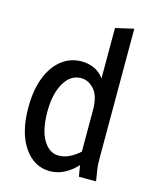

<svg xmlns="http://www.w3.org/2000/svg" viewBox="-112 -811 723 897"><g transform="rotate(15 249.0 -362.5)"><path d="M42 -252Q42 -337 66 -398Q90 -459 132 -491.5Q174 -524 229 -524Q260 -524 288.5 -511.5Q317 -499 337 -471V-715L425 -735V-122Q425 -101 425.5 -83.5Q426 -66 430 -44L437 0H354L345 -54Q320 -26 286.5 -8Q253 10 215 10Q139 10 90.5 -60Q42 -130 42 -252ZM133 -257Q133 -167 162 -119Q191 -71 236 -71Q263 -71 288.5 -83.5Q314 -96 337 -117V-317Q337 -386 309 -417Q281 -448 246 -448Q194 -448 163.5 -394.5Q133 -341 133 -257Z"/></g></svg>

Font: Radio Canada Condensed
Style: Regular
Weight: 400
Width: 3
Designer: Charles Daoud, Etienne Aubert Bonn, Alexandre Saumier Demers, Jacques Le Bailly
Foundry: Radio-Canada
Version: Version 2.104; ttfautohint (v1.8.4.7-5d5b);gftools[0.9.28.de